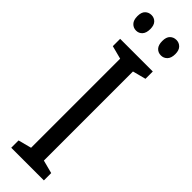

<svg xmlns="http://www.w3.org/2000/svg" viewBox="-303 -892 890 890"><g transform="rotate(45 141.5 -447.5)"><path d="M248 0H34V-48L99 -65V-649L34 -666V-714H248V-666L183 -649V-65L248 -48ZM16 -845Q16 -871 28.5 -883Q41 -895 59 -895Q77 -895 89 -882.5Q101 -870 101 -845Q101 -819 89 -806Q77 -793 59 -793Q41 -793 28.5 -806Q16 -819 16 -845ZM179 -845Q179 -871 191.5 -883Q204 -895 222 -895Q240 -895 252.5 -882.5Q265 -870 265 -845Q265 -819 252.5 -806Q240 -793 222 -793Q203 -793 191 -806Q179 -819 179 -845Z"/></g></svg>

Font: Noto Sans Malayalam ExtraCondensed
Style: Regular
Weight: 400
Width: 2
Designer: Jelle Bosma - Monotype Design Team
Foundry: Monotype Imaging Inc.
Version: Version 2.104; ttfautohint (v1.8.4.7-5d5b)